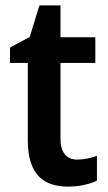

<svg xmlns="http://www.w3.org/2000/svg" viewBox="-20 -681 401 711"><path d="M266 -90C227 -90 204 -116 204 -167V-448H333V-543H204V-661H126L90 -544L17 -505V-448H83V-161C83 -34 142 10 232 10C275 10 312 1 339 -12V-104C317 -96 291 -90 266 -90Z"/></svg>

Font: Noto Sans Myanmar UI SemiCondensed SemiBold
Style: Regular
Weight: 600
Width: 4
Designer: Monotype Design Team
Foundry: Monotype Imaging Inc.
Version: Version 2.103